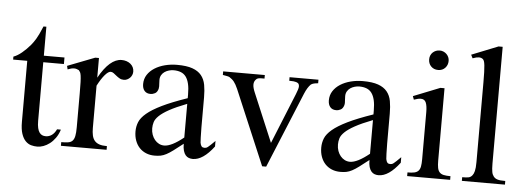

<svg xmlns="http://www.w3.org/2000/svg" viewBox="-48 -827 2662 973"><g transform="rotate(5 1283.5 -340.5)"><path d="M279.3 -81.5Q271.5 -56.6 258.5 -38.6Q245.6 -20.5 230.2 -8.8Q214.8 2.9 198.5 8.8Q182.1 14.6 167.5 14.6Q151.4 14.6 135.7 10.3Q120.1 5.9 107.4 -7.1Q94.7 -20 86.9 -43.2Q79.1 -66.4 79.1 -104V-414.1H7.3V-429.2Q27.8 -436.5 49.8 -454.8Q71.8 -473.1 90.8 -495.6Q97.2 -503.4 102.8 -511Q108.4 -518.6 114.7 -529.1Q121.1 -539.6 128.4 -554.9Q135.7 -570.3 146 -594.7H160.6V-447.3H265.6V-414.1H160.6V-115.7Q160.6 -93.8 164.1 -79.3Q167.5 -64.9 173.6 -56.6Q179.7 -48.3 187.7 -44.9Q195.8 -41.5 205.1 -41.5Q223.1 -41.5 237.1 -52Q251 -62.5 259.8 -81.5Z M439.9 -460V-359.9Q495.6 -460 555.7 -460Q568.8 -460 580.6 -456.1Q592.3 -452.1 600.8 -445.1Q609.4 -438 614.3 -428Q619.1 -418 619.1 -406.2Q619.1 -397.5 615.7 -389.2Q612.3 -380.9 606.2 -374.8Q600.1 -368.7 592 -364.7Q584 -360.8 574.7 -360.8Q562.5 -360.8 553 -366.2Q543.5 -371.6 535.6 -378.2Q527.8 -384.8 520.5 -390.1Q513.2 -395.5 505.4 -395.5Q493.2 -395.5 475.8 -375.2Q458.5 -355 439.9 -319.3V-104Q439.9 -82.5 443.4 -66.7Q446.8 -50.8 455.6 -40Q464.4 -29.3 479.7 -23.9Q495.1 -18.6 519 -18.6V0H286.6V-18.6Q307.6 -18.6 321.5 -20.8Q335.4 -22.9 343.5 -31.2Q351.6 -39.6 355 -55.9Q358.4 -72.3 358.4 -101.1V-274.4Q358.4 -309.6 357.7 -330.3Q356.9 -351.1 355.2 -362.8Q353.5 -374.5 350.6 -379.9Q347.7 -385.3 343.8 -389.6Q338.4 -392.6 332.3 -394.5Q326.2 -396.5 318.8 -396.5Q305.7 -396.5 286.6 -388.7L282.2 -406.2L420.9 -460Z M905.8 -267.6Q849.1 -245.6 816.2 -227.3Q783.2 -209 766.1 -192.4Q749 -175.8 744.4 -160.4Q739.7 -145 739.7 -128.9Q739.7 -111.3 745.1 -96.4Q750.5 -81.5 759.5 -70.6Q768.6 -59.6 781 -53.2Q793.5 -46.9 807.6 -46.9Q844.7 -46.9 905.8 -96.2ZM1064.9 -64.5Q1009.8 8.3 958 8.3Q947.3 8.3 937.7 4.9Q928.2 1.5 921.1 -6.8Q914.1 -15.1 909.9 -29.1Q905.8 -43 905.8 -64.5Q876.5 -41.5 857.2 -27.1Q837.9 -12.7 823 -4.9Q808.1 2.9 794.7 5.6Q781.2 8.3 763.7 8.3Q739.7 8.3 720.2 0.2Q700.7 -7.8 686.5 -22.7Q672.4 -37.6 664.6 -58.8Q656.7 -80.1 656.7 -106Q656.7 -130.9 665.8 -153.3Q674.8 -175.8 701.7 -198.5Q728.5 -221.2 777.3 -245.1Q826.2 -269 905.8 -296.4V-314.9Q905.8 -347.2 900.6 -369.1Q895.5 -391.1 885.3 -405Q875 -418.9 859.1 -425Q843.3 -431.2 822.3 -431.2Q810.5 -431.2 798.6 -427.7Q786.6 -424.3 776.9 -417.7Q767.1 -411.1 761 -400.6Q754.9 -390.1 754.9 -376.5Q754.9 -366.7 755.6 -358.4Q756.3 -350.1 756.3 -343.3Q756.3 -336.4 754.9 -330.6Q750 -313.5 738.8 -307.4Q727.5 -301.3 715.3 -301.3Q695.8 -301.3 685.1 -313.7Q674.3 -326.2 674.3 -348.1Q674.3 -374.5 687.7 -395.3Q701.2 -416 723.9 -430.4Q746.6 -444.8 776.1 -452.4Q805.7 -460 837.9 -460Q886.2 -460 915.8 -449.5Q945.3 -439 961.4 -419.2Q977.5 -399.4 982.7 -371.1Q987.8 -342.8 987.8 -307.6V-155.3Q987.8 -124 988.8 -104Q989.7 -84 990.2 -77.1Q992.7 -64 997.6 -58.6Q1002.4 -53.2 1011.7 -53.2Q1016.1 -53.2 1020 -54.2Q1023.9 -55.2 1029.3 -59.3Q1034.7 -63.5 1043 -71.3Q1051.3 -79.1 1064.9 -92.8Z M1557.6 -429.2Q1544.4 -428.2 1535.9 -426Q1527.3 -423.8 1521 -419.4Q1512.7 -411.1 1505.4 -399.4Q1498 -387.7 1490.7 -370.1L1332 14.6H1311.5L1150.9 -364.7Q1145.5 -377 1140.6 -385.7Q1135.7 -394.5 1130.6 -400.9Q1125.5 -407.2 1119.6 -412.1Q1113.8 -417 1106.9 -421.4Q1102.5 -423.8 1094.2 -425.3Q1085.9 -426.8 1072.8 -429.2V-447.3H1284.7V-429.2H1270.5Q1261.2 -429.2 1253.4 -427.5Q1245.6 -425.8 1241.7 -420.4Q1231.4 -410.2 1231.4 -394Q1231.4 -378.4 1241.7 -354.5L1345.7 -107.4L1450.2 -364.7Q1455.6 -378.4 1458.7 -388.2Q1461.9 -397.9 1461.9 -405.3Q1461.9 -412.6 1458.5 -418Q1457 -419.9 1454.3 -421.9Q1451.7 -423.8 1446.5 -425.5Q1441.4 -427.2 1432.9 -428.2Q1424.3 -429.2 1410.6 -429.2V-447.3H1557.6Z M1850.6 -267.6Q1793.9 -245.6 1761 -227.3Q1728 -209 1710.9 -192.4Q1693.8 -175.8 1689.2 -160.4Q1684.6 -145 1684.6 -128.9Q1684.6 -111.3 1689.9 -96.4Q1695.3 -81.5 1704.3 -70.6Q1713.4 -59.6 1725.8 -53.2Q1738.3 -46.9 1752.4 -46.9Q1789.6 -46.9 1850.6 -96.2ZM2009.8 -64.5Q1954.6 8.3 1902.8 8.3Q1892.1 8.3 1882.6 4.9Q1873 1.5 1866 -6.8Q1858.9 -15.1 1854.7 -29.1Q1850.6 -43 1850.6 -64.5Q1821.3 -41.5 1802 -27.1Q1782.7 -12.7 1767.8 -4.9Q1752.9 2.9 1739.5 5.6Q1726.1 8.3 1708.5 8.3Q1684.6 8.3 1665 0.2Q1645.5 -7.8 1631.3 -22.7Q1617.2 -37.6 1609.4 -58.8Q1601.6 -80.1 1601.6 -106Q1601.6 -130.9 1610.6 -153.3Q1619.6 -175.8 1646.5 -198.5Q1673.3 -221.2 1722.2 -245.1Q1771 -269 1850.6 -296.4V-314.9Q1850.6 -347.2 1845.5 -369.1Q1840.3 -391.1 1830.1 -405Q1819.8 -418.9 1804 -425Q1788.1 -431.2 1767.1 -431.2Q1755.4 -431.2 1743.4 -427.7Q1731.4 -424.3 1721.7 -417.7Q1711.9 -411.1 1705.8 -400.6Q1699.7 -390.1 1699.7 -376.5Q1699.7 -366.7 1700.4 -358.4Q1701.2 -350.1 1701.2 -343.3Q1701.2 -336.4 1699.7 -330.6Q1694.8 -313.5 1683.6 -307.4Q1672.4 -301.3 1660.2 -301.3Q1640.6 -301.3 1629.9 -313.7Q1619.1 -326.2 1619.1 -348.1Q1619.1 -374.5 1632.6 -395.3Q1646 -416 1668.7 -430.4Q1691.4 -444.8 1720.9 -452.4Q1750.5 -460 1782.7 -460Q1831.1 -460 1860.6 -449.5Q1890.1 -439 1906.2 -419.2Q1922.4 -399.4 1927.5 -371.1Q1932.6 -342.8 1932.6 -307.6V-155.3Q1932.6 -124 1933.6 -104Q1934.6 -84 1935.1 -77.1Q1937.5 -64 1942.4 -58.6Q1947.3 -53.2 1956.5 -53.2Q1960.9 -53.2 1964.8 -54.2Q1968.8 -55.2 1974.1 -59.3Q1979.5 -63.5 1987.8 -71.3Q1996.1 -79.1 2009.8 -92.8Z M2047.9 0V-18.6Q2068.8 -18.6 2082.3 -21.5Q2095.7 -24.4 2103.3 -32.5Q2110.8 -40.5 2113.5 -54.7Q2116.2 -68.8 2116.2 -91.8V-331.1Q2116.2 -363.3 2109.1 -379.9Q2102.1 -396.5 2082.5 -396.5Q2069.8 -396.5 2047.9 -388.7L2041.5 -406.2L2176.8 -460H2197.8V-91.8Q2197.8 -68.8 2200.7 -54.7Q2203.6 -40.5 2211.2 -32.5Q2218.8 -24.4 2232.2 -21.5Q2245.6 -18.6 2266.6 -18.6V0ZM2206.5 -599.6Q2206.5 -578.6 2192.9 -564Q2179.2 -549.3 2157.2 -549.3Q2135.3 -549.3 2121.3 -563.5Q2107.4 -577.6 2107.4 -599.6Q2107.4 -610.4 2111.3 -619.4Q2115.2 -628.4 2122.1 -634.8Q2128.9 -641.1 2137.9 -644.8Q2147 -648.4 2157.2 -648.4Q2167.5 -648.4 2176.5 -644.5Q2185.5 -640.6 2192.1 -634Q2198.7 -627.4 2202.6 -618.7Q2206.5 -609.9 2206.5 -599.6Z M2326.2 0V-18.6Q2348.6 -18.6 2359.4 -21Q2370.1 -23.4 2377.9 -33.7Q2380.9 -37.6 2383.3 -42.7Q2385.7 -47.9 2387.7 -55.7Q2389.6 -63.5 2390.6 -74.5Q2391.6 -85.4 2391.6 -101.1V-506.8Q2391.6 -537.6 2390.9 -558.6Q2390.1 -579.6 2388.7 -593.3Q2387.2 -606.9 2384.5 -614.3Q2381.8 -621.6 2377.9 -624.5Q2370.1 -630.9 2357.9 -630.9Q2352.1 -630.9 2344.2 -629.2Q2336.4 -627.4 2326.2 -623.5L2317.4 -641.1L2452.1 -694.8H2473.1V-101.1Q2473.1 -86.4 2473.9 -75.9Q2474.6 -65.4 2476.1 -57.9Q2477.5 -50.3 2480 -45.2Q2482.4 -40 2485.8 -35.6Q2489.3 -31.2 2493.7 -28.1Q2498 -24.9 2504.9 -22.7Q2511.7 -20.5 2521.5 -19.5Q2531.2 -18.6 2545.4 -18.6V0Z"/></g></svg>

Font: Tai Heritage Pro
Style: Regular
Weight: 400
Designer: Faah Baccam, Walt Agee, Victor Gaultney, Annie Olsen
Foundry: SIL International
Version: Version 2.600